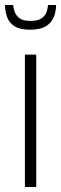

<svg xmlns="http://www.w3.org/2000/svg" viewBox="-37 -743 243 763"><path d="M62 0V-526H107V0ZM82 -625Q41 -625 19.5 -639.5Q-2 -654 -9.5 -677Q-17 -700 -17 -723H15Q16 -712 21 -697Q26 -682 40 -671Q54 -660 84 -660Q115 -660 129.5 -671Q144 -682 148.5 -697Q153 -712 154 -723H186Q186 -700 177.5 -677Q169 -654 146.5 -639.5Q124 -625 82 -625Z"/></svg>

Font: Archivo Condensed Thin
Style: Regular
Weight: 250
Width: 3
Designer: Hector Gatti
Foundry: Omnibus-Type
Version: Version 2.001